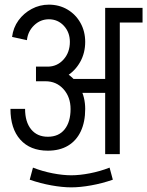

<svg xmlns="http://www.w3.org/2000/svg" viewBox="-20 -664 634 827"><path d="M281 -483Q281 -525 255 -553Q229 -581 190 -581V-644Q235 -644 270.5 -623Q306 -602 326.5 -565.5Q347 -529 347 -483ZM96 -491 32 -505Q37 -545 59.5 -576Q82 -607 116.5 -625.5Q151 -644 191 -644V-581Q154 -581 127 -555Q100 -529 96 -491ZM274 -264V-324H490V-264ZM284 -194Q284 -246 253.5 -280Q223 -314 176 -314V-374Q225 -374 263.5 -350.5Q302 -327 324.5 -286.5Q347 -246 347 -194ZM186 -15Q110 -15 67.5 -62.5Q25 -110 25 -195H88Q88 -139 114 -107Q140 -75 186 -75ZM186 -15V-75Q233 -75 258.5 -107Q284 -139 284 -195H347Q347 -139 328 -98.5Q309 -58 273 -36.5Q237 -15 186 -15ZM135 -314V-377H186V-314ZM185 -314V-377Q226 -377 253.5 -407.5Q281 -438 281 -484H347Q347 -436 325.5 -397.5Q304 -359 267.5 -336.5Q231 -314 185 -314ZM433 0V-630H496V0ZM455 -567V-630H594V-567ZM287 143V91Q323 91 367 82.5Q411 74 452 58L466 110Q420 126 372.5 134.5Q325 143 287 143ZM287 143Q249 143 201.5 134.5Q154 126 108 110L122 58Q163 74 207 82.5Q251 91 287 91Z"/></svg>

Font: Akshar Light Light
Style: Regular
Weight: 300
Version: Version 1.100